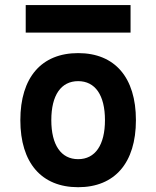

<svg xmlns="http://www.w3.org/2000/svg" viewBox="-20 -740 626 769"><path d="M293 9.8C439.9 9.8 524.4 -87.9 524.4 -258.8C524.4 -429.7 439.9 -527.3 293 -527.3C146 -527.3 61.5 -429.7 61.5 -258.8C61.5 -87.9 146 9.8 293 9.8ZM293 -102.5C224.6 -102.5 185.5 -159.2 185.5 -258.8C185.5 -358.9 224.6 -415 293 -415C361.3 -415 400.4 -358.9 400.4 -258.8C400.4 -159.2 361.3 -102.5 293 -102.5ZM83 -609.4H502.9V-719.7H83Z"/></svg>

Font: Cascadia Code NF SemiBold
Style: Regular
Weight: 600
Monospace: yes
Designer: Aaron Bell
Foundry: Saja Typeworks
Version: Version 2404.023